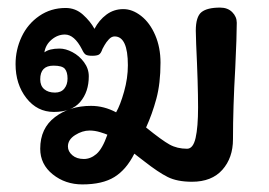

<svg xmlns="http://www.w3.org/2000/svg" viewBox="-20 -475 710 506"><path d="M282 -379Q274 -379 267 -371.5Q260 -364 255.5 -356Q251 -348 250 -346Q246 -334 240.5 -331Q235 -328 223 -328Q211 -328 206 -331Q201 -334 196 -345Q176 -384 151 -384Q132 -384 116 -370.5Q100 -357 97 -337Q110 -347 137 -347Q153 -347 171 -337.5Q189 -328 201.5 -311Q214 -294 214 -274Q214 -233 191.5 -206.5Q169 -180 122 -180Q78 -180 49.5 -216.5Q21 -253 21 -306Q21 -344 37 -378Q53 -412 83.5 -433Q114 -454 153 -454Q179 -454 198.5 -436.5Q218 -419 229 -399Q241 -422 260.5 -436.5Q280 -451 305 -451Q329 -451 352 -433Q375 -415 389 -382.5Q403 -350 403 -310Q403 -255 392 -214.5Q381 -174 365 -139Q407 -105 427 -94Q447 -83 473 -83Q489 -83 495.5 -111.5Q502 -140 502 -192Q502 -253 497 -358L496 -394Q496 -431 511 -443Q526 -455 560 -455Q580 -455 592 -443Q604 -431 604 -415Q604 -380 600 -296Q594 -192 594 -108Q594 -59 566 -27.5Q538 4 486 4Q447 4 422 -8.5Q397 -21 360 -50L334 -70Q313 -28 281.5 -8.5Q250 11 197 11Q152 11 119 -15.5Q86 -42 86 -83Q86 -137 125 -166.5Q164 -196 220 -196Q254 -196 286 -179Q297 -198 307 -233.5Q317 -269 317 -303Q317 -379 282 -379ZM86 -266Q86 -249 96.5 -240Q107 -231 125 -231Q141 -231 149.5 -241.5Q158 -252 158 -268Q158 -285 151 -293.5Q144 -302 121 -302Q86 -302 86 -266ZM263 -120Q259 -122 244.5 -126.5Q230 -131 216 -131Q197 -131 178 -119Q159 -107 159 -89Q159 -76 170.5 -66Q182 -56 201 -56Q219 -56 234.5 -69.5Q250 -83 263 -120Z"/></svg>

Font: Itim
Style: Regular
Weight: 400
Designer: Suppakit Chalermlarp
Version: Version 1.002g